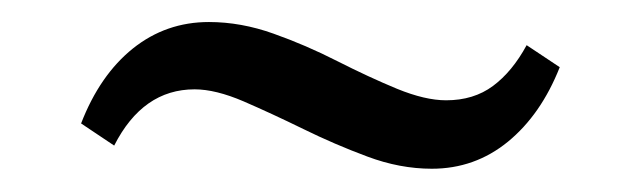

<svg xmlns="http://www.w3.org/2000/svg" viewBox="-20 -332 567 170"><path d="M446.3 -292 475.6 -272.5Q459 -230.5 429.7 -206.5Q400.4 -182.6 362.3 -182.6Q334 -182.6 305.2 -193.4Q276.4 -204.1 248.5 -217.8Q220.7 -231.4 195.8 -242.2Q170.9 -252.9 152.3 -252.9Q106.4 -252.9 81.1 -203.1L51.8 -222.7Q68.4 -265.6 97.7 -289.1Q127 -312.5 165 -312.5Q193.4 -312.5 222.2 -302.2Q251 -292 278.8 -277.8Q306.6 -263.7 331.5 -253.4Q356.4 -243.2 375 -243.2Q399.4 -243.2 416.5 -255.9Q433.6 -268.6 446.3 -292Z"/></svg>

Font: Crimson Pro ExtraLight
Style: Regular
Weight: 400
Version: Version 1.002